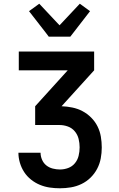

<svg xmlns="http://www.w3.org/2000/svg" viewBox="-20 -797 640 1032"><path d="M302 215Q274 215 247 211Q220 207 194.5 196.5Q169 186 147 168.5Q125 151 110 128Q95 105 87 78Q79 51 79 24H198Q198 43 206 61.5Q214 80 229 92Q244 104 263.5 109Q283 114 302 114Q325 114 346.5 106Q368 98 382.5 80.5Q397 63 402.5 40.5Q408 18 408 -5Q408 -28 402.5 -50.5Q397 -73 382 -91Q367 -109 345 -117Q323 -125 300 -125H169V-226L344 -419H81V-520H486V-419L311 -226Q340 -225 369 -219Q398 -213 423.5 -199.5Q449 -186 470 -165Q491 -144 504 -118Q517 -92 522 -63Q527 -34 527 -4Q527 25 521.5 54.5Q516 84 502 110.5Q488 137 466.5 158Q445 179 418 192Q391 205 361.5 210Q332 215 302 215ZM242 -600 227 -620 136 -737 191 -777 300 -661 409 -777 464 -737 358 -600Z"/></svg>

Font: Iosevka Aile
Style: Bold
Weight: 700
Designer: Belleve Invis
Foundry: Belleve Invis
Version: Version 28.0.1; ttfautohint (v1.8.4)